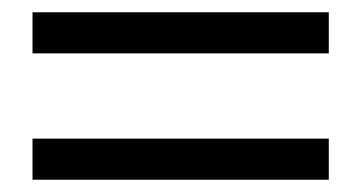

<svg xmlns="http://www.w3.org/2000/svg" viewBox="-20 -434 588 313"><path d="M33 -414H516V-347H33ZM33 -208H516V-141H33Z"/></svg>

Font: Martel Sans
Style: Regular
Weight: 400
Designer: Dan Reynolds and Mathieu Réguer
Foundry: Dan Reynolds and Mathieu Réguer
Version: Version 1.002; ttfautohint (v1.1) -l 5 -r 5 -G 72 -x 0 -D la